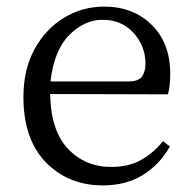

<svg xmlns="http://www.w3.org/2000/svg" viewBox="-20 -548 589 582"><path d="M133 -301H367Q400 -301 410.5 -316Q421 -331 421 -355Q421 -408 385 -448Q349 -488 291 -488Q236 -488 190 -442Q144 -396 133 -301ZM489 -262 132 -263Q134 -152 186 -97Q238 -42 317 -42Q370 -42 407.5 -63Q445 -84 474 -120L495 -104Q464 -49 413 -17.5Q362 14 292 14Q187 14 119 -56Q51 -126 51 -254Q51 -338 85 -399.5Q119 -461 174.5 -494.5Q230 -528 296 -528Q383 -528 439.5 -473Q496 -418 496 -324Q496 -285 489 -262Z"/></svg>

Font: Han-Nom Khai
Style: Regular
Weight: 400
Version: Version 1.200;June 22, 2023;FontCreator 14.0.0.2814 64-bit